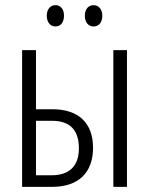

<svg xmlns="http://www.w3.org/2000/svg" viewBox="-20 -727 593 747"><path d="M162 -666C162 -640 176 -624 196 -624C215 -624 229 -639 229 -666C229 -692 215 -707 196 -707C176 -707 162 -691 162 -666ZM310 -666C310 -640 324 -624 344 -624C364 -624 378 -639 378 -666C378 -692 363 -707 344 -707C325 -707 310 -692 310 -666ZM66 0H183C285 0 342 -55 342 -152C342 -248 286 -302 184 -302H120V-532H66ZM421 0H474V-532H421ZM120 -45V-257H183C253 -257 287 -220 287 -150C287 -83 252 -45 180 -45Z"/></svg>

Font: Noto Sans Display Condensed Light
Style: Regular
Weight: 300
Width: 3
Designer: Monotype Design Team
Foundry: Monotype Imaging Inc.
Version: Version 1.900